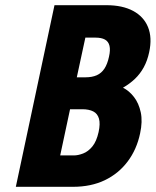

<svg xmlns="http://www.w3.org/2000/svg" viewBox="-20 -720 600 740"><path d="M390 -700H190L41 0H261Q331 0 384 -25.5Q437 -51 472 -97.5Q507 -144 520 -206Q530 -252 522.5 -287Q515 -322 496.5 -346Q478 -370 454 -382Q480 -397 500 -416Q520 -435 534 -460.5Q548 -486 555 -519Q567 -575 550.5 -615.5Q534 -656 493 -678Q452 -700 390 -700ZM309 -422H276L309 -575H348Q371 -575 384.5 -567.5Q398 -560 402 -543.5Q406 -527 400 -501Q394 -473 382.5 -455.5Q371 -438 353 -430Q335 -422 309 -422ZM265 -121H212L250 -299H297Q323 -299 339.5 -290.5Q356 -282 361.5 -262.5Q367 -243 360 -211Q352 -175 336 -155.5Q320 -136 300.5 -128.5Q281 -121 265 -121Z"/></svg>

Font: Advent Pro ExtraBold
Style: Italic
Weight: 800
Italic angle: -12°
Version: Version 3.000